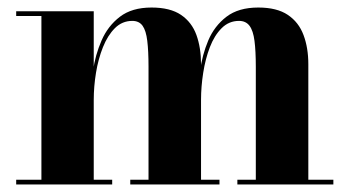

<svg xmlns="http://www.w3.org/2000/svg" viewBox="-20 -490 928 510"><path d="M229 -460V-12.5H278V0H23V-12.5H90V-447.5H23V-460ZM514 -319.5V-12.5H563V0H326V-12.5H374.5V-312.5Q374.5 -354.5 371.2 -381.5Q368 -408.5 358.8 -421.5Q349.5 -434.5 331.5 -434.5Q304.5 -434.5 285.2 -415.2Q266 -396 253.5 -364.8Q241 -333.5 235 -296.8Q229 -260 229 -224.5L221 -222.5Q221 -259 227 -301.5Q233 -344 249.8 -382.5Q266.5 -421 298.5 -445.5Q330.5 -470 382.5 -470Q432 -470 460.8 -450.5Q489.5 -431 501.8 -397Q514 -363 514 -319.5ZM799 -319.5V-12.5H865.5V0H610.5V-12.5H659.5V-312.5Q659.5 -354.5 656 -381.5Q652.5 -408.5 642.8 -421.5Q633 -434.5 615 -434.5Q588 -434.5 568.8 -415.2Q549.5 -396 537.5 -364.8Q525.5 -333.5 519.8 -296.8Q514 -260 514 -224.5L506 -222.5Q506 -259 511.5 -301.5Q517 -344 533.2 -382.5Q549.5 -421 581.5 -445.5Q613.5 -470 666 -470Q715.5 -470 744.5 -450.5Q773.5 -431 786.2 -397Q799 -363 799 -319.5Z"/></svg>

Font: Bodoni Moda 18pt
Style: Bold
Weight: 700
Designer: Owen Earl
Foundry: indestructible type
Version: Version 2.004